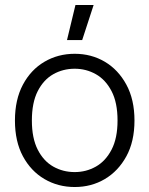

<svg xmlns="http://www.w3.org/2000/svg" viewBox="-20 -739 599 771"><path d="M280 12Q213 12 158.5 -20Q104 -52 72 -111.5Q40 -171 40 -255Q40 -339 72 -399Q104 -459 158.5 -491Q213 -523 280 -523Q347 -523 401 -491Q455 -459 487.5 -399Q520 -339 520 -255Q520 -171 487.5 -111.5Q455 -52 401 -20Q347 12 280 12ZM280 -48Q326 -48 365 -70Q404 -92 428 -138Q452 -184 452 -255Q452 -327 428 -373Q404 -419 365 -441Q326 -463 280 -463Q233 -463 194 -441Q155 -419 131.5 -373Q108 -327 108 -255Q108 -184 131.5 -138Q155 -92 194 -70Q233 -48 280 -48ZM249 -578 283 -719H356L310 -578Z"/></svg>

Font: TikTok Sans 24pt Light
Style: Regular
Weight: 300
Version: Version 4.000